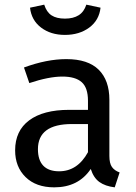

<svg xmlns="http://www.w3.org/2000/svg" viewBox="-20 -793 584 825"><path d="M494 -52 473 12Q432 7 407 -11Q382 -29 370 -67Q317 12 213 12Q135 12 90 -32Q45 -76 45 -147Q45 -231 105.5 -276Q166 -321 277 -321H358V-360Q358 -416 331 -440Q304 -464 248 -464Q190 -464 106 -436L83 -503Q181 -539 265 -539Q358 -539 404 -493.5Q450 -448 450 -364V-123Q450 -91 461 -75.5Q472 -60 494 -52ZM358 -139V-260H289Q143 -260 143 -152Q143 -105 166 -81Q189 -57 234 -57Q313 -57 358 -139ZM109 -760 170 -773Q180 -741 201.5 -727Q223 -713 259 -713Q295 -713 318 -727.5Q341 -742 351 -773L412 -760Q406 -706 363.5 -674.5Q321 -643 259 -643Q198 -643 156.5 -674.5Q115 -706 109 -760Z"/></svg>

Font: FiraGO
Style: Regular
Weight: 400
Designer: bBox Type
Foundry: bBox Type GmbH
Version: Version 1.001;April 20, 2020;FontCreator 12.0.0.2555 64-bit